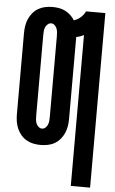

<svg xmlns="http://www.w3.org/2000/svg" viewBox="-62 -785 625 1041"><g transform="rotate(5 250.0 -264.0)"><path d="M364 215V-606Q354 -601 344 -597.5Q334 -594 323 -592V-147Q323 -127 320 -107.5Q317 -88 309 -69.5Q301 -51 288 -35.5Q275 -20 258 -10Q241 0 221 4Q201 8 181 8Q161 8 141.5 4Q122 0 104.5 -10Q87 -20 74 -35.5Q61 -51 53 -69.5Q45 -88 42 -107.5Q39 -127 39 -147V-588Q39 -608 42 -627.5Q45 -647 53 -665.5Q61 -684 74 -699.5Q87 -715 104.5 -725Q122 -735 141.5 -739Q161 -743 181 -743Q199 -743 216.5 -740Q234 -737 250 -729Q266 -721 279.5 -708.5Q293 -696 302 -681Q322 -687 338.5 -701.5Q355 -716 364 -735H469V215ZM181 -81Q192 -81 200 -88.5Q208 -96 212 -105.5Q216 -115 217 -126Q218 -137 218 -147V-588Q218 -598 217 -609Q216 -620 212 -629.5Q208 -639 200 -646.5Q192 -654 181 -654Q171 -654 162.5 -646.5Q154 -639 150 -629.5Q146 -620 145 -609Q144 -598 144 -588V-147Q144 -137 145 -126Q146 -115 150 -105.5Q154 -96 162.5 -88.5Q171 -81 181 -81Z"/></g></svg>

Font: Iosevka Extrabold
Style: Regular
Weight: 800
Monospace: yes
Designer: Belleve Invis
Foundry: Belleve Invis
Version: Version 32.5.0; ttfautohint (v1.8.4)